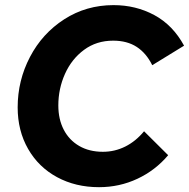

<svg xmlns="http://www.w3.org/2000/svg" viewBox="-20 -730 753 765"><path d="M50.4 -302.2Q50.4 -409.2 99.4 -503Q148.4 -596.8 236 -653.2Q323.6 -709.6 432.4 -709.6Q521.4 -709.6 595.2 -669.7Q669 -629.8 713.4 -548L586.6 -470.2Q562.8 -518.4 524.6 -543.2Q486.4 -568 430.8 -568Q364.4 -568 314.9 -531.4Q265.4 -494.8 238.9 -435.6Q212.4 -376.4 212.4 -309.8Q212.4 -255 233.9 -213.4Q255.4 -171.8 295.5 -148.5Q335.6 -125.2 390 -125.2Q437.4 -125.2 479.3 -146.2Q521.2 -167.2 554 -207L650 -111.6Q599 -51.2 527.5 -17.7Q456 15.8 374.6 15.8Q281.2 15.8 207.4 -24.1Q133.6 -64 92 -136.6Q50.4 -209.2 50.4 -302.2Z"/></svg>

Font: Fixel Italic Variable 20240409 Display Thin
Style: Italic
Weight: 100
Italic angle: -10°
Designer: AlfaBravo + MacPaw
Foundry: Kyrylo Tkachov, Marchela Mozhyna, Serhii Makarenko, Maria Weinstein, Zakhar Kryvoshyya
Version: Version 1.211;Glyphs 3.2 (3225)